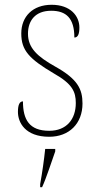

<svg xmlns="http://www.w3.org/2000/svg" viewBox="-20 -562 412 803"><path d="M186 10C269 10 325 -45 325 -129C325 -189 305 -231 212 -283C137 -325 97 -361 97 -421C97 -475 127 -517 194 -517C257 -517 291 -486 291 -405C306 -405 312 -420 312 -447C312 -495 275 -542 196 -542C117 -542 69 -493 69 -422C69 -351 102 -316 205 -255C283 -211 297 -178 297 -131C297 -63 258 -15 186 -15C103 -15 76 -61 76 -138C62 -138 55 -124 55 -94C55 -50 85 10 186 10ZM148 208V221H156C174 182 196 113 211 71V61H169C164 108 157 158 148 208Z"/></svg>

Font: Noto Serif Devanagari SemiCondensed Thin
Style: Regular
Weight: 100
Width: 4
Designer: Universal Thirst, Indian Type Foundry and the Monotype Design Team
Foundry: Monotype Imaging Inc.
Version: Version 2.004